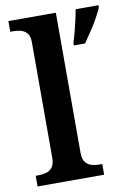

<svg xmlns="http://www.w3.org/2000/svg" viewBox="-86 -815 601 869"><g transform="rotate(-10 214.5 -380.0)"><path d="M15 0V-49H28Q46 -49 63 -53.5Q80 -58 91.5 -72.5Q103 -87 103 -116V-648Q103 -676 91 -689.5Q79 -703 62 -707Q45 -711 28 -711H15V-760H233V-116Q233 -87 244.5 -72.5Q256 -58 273.5 -53.5Q291 -49 308 -49H321V0ZM288 -613Q295 -634 301.5 -659.5Q308 -685 314 -711Q320 -737 324 -760H429V-750Q420 -729 405 -702Q390 -675 372 -648.5Q354 -622 339 -600H288Z"/></g></svg>

Font: Noto Serif Kannada SemiBold
Style: Regular
Weight: 600
Version: Version 2.003